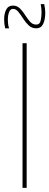

<svg xmlns="http://www.w3.org/2000/svg" viewBox="-56 -909 239 929"><path d="M53 0V-700H73V0ZM-31 -772Q-36 -794 -36 -815Q-36 -843 -26 -862.5Q-16 -882 7 -882Q26 -882 40 -868.5Q54 -855 65.5 -836.5Q77 -818 89.5 -804Q102 -790 119 -790Q137 -790 141 -810.5Q145 -831 145 -848Q145 -868 141 -889H158Q163 -865 163 -846Q163 -815 153 -793.5Q143 -772 119 -772Q98 -772 83 -786Q68 -800 56 -819Q44 -838 32.5 -852Q21 -866 7 -866Q-6 -866 -12 -850.5Q-18 -835 -18 -815Q-18 -789 -12 -772Z"/></svg>

Font: Georama Condensed Thin
Style: Regular
Weight: 100
Width: 3
Designer: Jean-Baptiste Levee
Foundry: Production Type
Version: Version 1.000